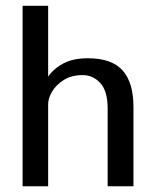

<svg xmlns="http://www.w3.org/2000/svg" viewBox="-20 -648 543 668"><path d="M58.6 0V-627.9H147.5V-381.8Q168.9 -411.1 202.1 -428.2Q235.4 -445.3 286.1 -445.3Q369.1 -445.3 406.7 -402.8Q444.3 -360.4 444.3 -276.4V0H354.5V-270.5Q354.5 -331.1 329.1 -358.9Q303.7 -386.7 267.6 -386.7Q228.5 -386.7 201.7 -369.6Q174.8 -352.5 161.1 -329.1Q147.5 -305.7 147.5 -285.2V0Z"/></svg>

Font: Padauk Book
Style: Regular
Weight: 400
Designer: Debbi Hosken, Becca Hirsbrunner Spalinger
Foundry: SIL International
Version: Version 5.000